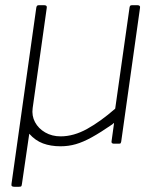

<svg xmlns="http://www.w3.org/2000/svg" viewBox="-20 -550 611 735"><path d="M212 -28Q262 -28 313.5 -56.5Q365 -85 421 -134L476 -522Q477 -527 479 -528.5Q481 -530 485 -530H507Q512 -530 514.5 -527.5Q517 -525 516 -520L444 -8Q443 -4 442 -2Q441 0 436 0H415Q411 0 408.5 -2.5Q406 -5 407 -9L416 -74Q417 -79 416 -79Q415 -79 410 -74Q365 -43 331.5 -24.5Q298 -6 270 2Q242 10 212 10Q174 10 144.5 -1Q115 -12 92 -38L64 154Q63 161 61.5 163Q60 165 52 165H35Q28 165 25.5 162.5Q23 160 24 154L119 -521Q120 -526 122 -528Q124 -530 128 -530H150Q155 -530 157.5 -527.5Q160 -525 159 -520L105 -136Q101 -107 114 -82.5Q127 -58 153 -43Q179 -28 212 -28Z"/></svg>

Font: Libre Franklin Thin
Style: Italic
Weight: 100
Italic angle: -8°
Designer: Pablo Impallari, Rodrigo Fuenzalida, Nhung Nguyen
Foundry: Impallari Type
Version: Version 3.000